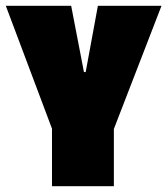

<svg xmlns="http://www.w3.org/2000/svg" viewBox="-20 -641 576 661"><path d="M536 -621 372 -197V0H159V-198L0 -621H225L269 -393H275L317 -621Z"/></svg>

Font: Passion One
Style: Bold
Weight: 700
Designer: Alejandro Lo Celso
Foundry: Fontstage
Version: Version 1.002